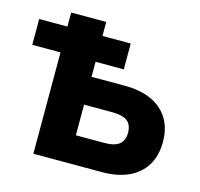

<svg xmlns="http://www.w3.org/2000/svg" viewBox="-103 -815 963 926"><g transform="rotate(15 378.5 -352.5)"><path d="M141 0V-506H0V-635H141V-705H316V-635H457V-506H316V-431H482Q560 -431 615 -406Q670 -381 700 -333Q730 -285 730 -216Q730 -147 700 -98.5Q670 -50 615 -25Q560 0 482 0ZM316 -139H458Q509 -139 532.5 -158Q556 -177 556 -215Q556 -255 532.5 -273.5Q509 -292 458 -292H316Z"/></g></svg>

Font: Nunito Sans 12pt Black
Style: Regular
Weight: 900
Designer: Vernon Adams
Foundry: Vernon Adams
Version: Version 3.101;gftools[0.9.27]